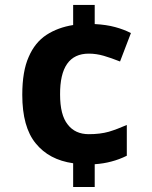

<svg xmlns="http://www.w3.org/2000/svg" viewBox="-20 -744 612 774"><path d="M361.8 -647Q409.2 -644.5 444.3 -634.8Q477.5 -626 507.8 -610.8L463.9 -496.1Q427.2 -510.7 398.4 -519Q368.2 -527.8 337.9 -527.8Q221.2 -527.8 222.2 -362.8Q222.2 -280.3 252.9 -242.2Q282.7 -203.1 337.9 -203.1Q383.8 -203.1 418.5 -212.9Q451.2 -222.7 491.2 -240.2V-116.2Q460.9 -101.1 428.7 -92.8Q398.4 -84.5 361.8 -82V9.8H274.9V-85.9Q177.7 -99.6 124 -166Q69.8 -231.9 69.8 -361.8Q69.8 -457 95.7 -514.6Q120.6 -572.8 167.5 -603.5Q213.4 -633.3 274.9 -643.1V-724.1H361.8Z"/></svg>

Font: Droid Sans Thai
Style: Bold
Weight: 700
Designer: Steve Matteson
Foundry: Ascender Corporation
Version: Version 1.00